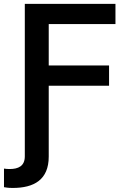

<svg xmlns="http://www.w3.org/2000/svg" viewBox="-39 -747 656 972"><path d="M86.6 -727.3V44.7C86.6 94.5 52.6 108.7 9.9 108.7C0.7 108.7 -10.7 108 -18.8 106.5V200.6C2.5 204.5 16 204.5 25.6 204.5C133.2 204.5 207.7 163 207.7 45.8V-312.9H513.1V-415.5H207.7V-625H545.5V-727.3Z"/></svg>

Font: Magic Ui Pro Semi Bold
Style: Regular
Weight: 600
Designer: Stefan Endress, Andreas Faust
Version: Version 1.000;FEAKit 1.0